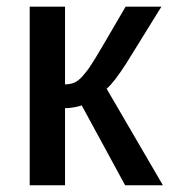

<svg xmlns="http://www.w3.org/2000/svg" viewBox="-20 -548 502 568"><path d="M172.4 -228V0H67.9V-528.3H172.4V-298.3Q189 -298.8 200.2 -303.7Q211.4 -308.6 223.6 -321.8Q229.5 -328.6 236.6 -337.6Q243.7 -346.7 251 -358.4Q258.8 -369.6 283.9 -412.4Q309.1 -455.1 351.6 -528.3H457.5L353.5 -360.4Q316.4 -302.7 295.4 -285.6L461.9 0H350.1L221.7 -236.3Q212.9 -232.9 199 -230.5Q185.1 -228 172.4 -228Z"/></svg>

Font: Arimo Medium
Style: Regular
Weight: 500
Designer: Steve Matteson
Foundry: Monotype Imaging Inc.
Version: Version 1.33